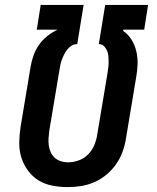

<svg xmlns="http://www.w3.org/2000/svg" viewBox="-20 -755 640 783"><path d="M257 8Q224 8 193 2Q162 -4 137 -19.5Q112 -35 94 -59.5Q76 -84 67 -113Q58 -142 58.5 -174Q59 -206 64 -238L105 -484Q109 -507 117 -529.5Q125 -552 139 -572Q153 -592 173 -608Q193 -624 215 -634H130L146 -735H321L295 -575H293Q282 -575 271.5 -568.5Q261 -562 254 -552.5Q247 -543 241.5 -532.5Q236 -522 232 -511Q228 -500 226 -489Q224 -478 222 -467L181 -222Q179 -207 178 -191.5Q177 -176 179 -161.5Q181 -147 187 -134Q193 -121 203.5 -111.5Q214 -102 228 -97.5Q242 -93 257 -93Q279 -93 301.5 -101Q324 -109 340.5 -126.5Q357 -144 365.5 -165.5Q374 -187 377 -209L418 -454Q420 -466 421.5 -478.5Q423 -491 423 -503Q423 -515 422 -526.5Q421 -538 416.5 -548.5Q412 -559 404 -567Q396 -575 384 -575H383L409 -735H584L568 -634H483L482 -629Q503 -615 516.5 -593Q530 -571 536 -545.5Q542 -520 541 -492.5Q540 -465 535 -438L494 -192Q490 -165 480.5 -138Q471 -111 454.5 -87Q438 -63 415.5 -44Q393 -25 366.5 -13Q340 -1 312 3.5Q284 8 257 8Z"/></svg>

Font: Iosevka Extended Oblique
Style: Bold
Weight: 700
Width: 7
Italic angle: -9°
Monospace: yes
Designer: Belleve Invis
Foundry: Belleve Invis
Version: Version 32.5.0; ttfautohint (v1.8.4)